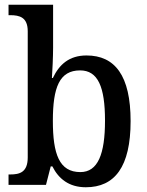

<svg xmlns="http://www.w3.org/2000/svg" viewBox="-20 -780 620 810"><path d="M342 10C464 10 531 -76 531 -269C531 -461 465 -546 345 -546C272 -546 230 -508 203 -451H199C201 -477 204 -543 204 -579V-760H16V-716H23C63 -716 97 -707 97 -648V-116C97 -53 63 -44 23 -44H16V0H174L194 -78H201C227 -26 271 10 342 10ZM319 -54C230 -54 203 -130 203 -270C203 -412 231 -483 318 -483C393 -483 423 -414 423 -271C423 -130 393 -54 319 -54Z"/></svg>

Font: Noto Serif Ethiopic SemiCondensed Medium
Style: Regular
Weight: 500
Width: 4
Designer: Monotype Design Team
Foundry: Monotype Imaging Inc.
Version: Version 2.102